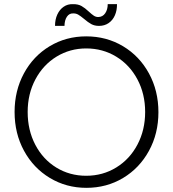

<svg xmlns="http://www.w3.org/2000/svg" viewBox="-20 -904 839 932"><path d="M50.8 -360.4Q50.8 -463.9 96.2 -547.9Q141.6 -631.8 221.2 -679.7Q300.8 -727.5 398.4 -727.5Q497.1 -727.5 577.1 -679.7Q657.2 -631.8 703.1 -547.6Q749 -463.4 749 -359.4Q749 -255.9 703.1 -171.9Q657.2 -87.9 577.4 -40Q497.6 7.8 399.4 7.8Q301.8 7.8 221.9 -40.3Q142.1 -88.4 96.4 -172.4Q50.8 -256.3 50.8 -360.4ZM684.6 -360.4Q684.6 -448.2 647 -518.8Q609.4 -589.4 543.9 -629.2Q478.5 -668.9 398.4 -668.9Q319.8 -668.9 254.6 -629.2Q189.5 -589.4 151.9 -518.8Q114.3 -448.2 114.3 -360.4Q114.3 -272 151.4 -201.2Q188.5 -130.4 253.4 -90.6Q318.4 -50.8 398.4 -50.8Q479 -50.8 544.4 -91.1Q609.9 -131.3 647.2 -202.1Q684.6 -272.9 684.6 -360.4ZM334 -883.8Q358.9 -884.3 375.7 -874.8Q392.6 -865.2 411.1 -847.7Q425.3 -834.5 435.3 -827.9Q445.3 -821.3 457 -821.3Q478.5 -821.8 490.7 -839.6Q502.9 -857.4 502.9 -883.8H547.9Q548.3 -854 537.8 -829.8Q527.3 -805.7 507.3 -792Q487.3 -778.3 460.9 -778.3Q439 -778.3 423.3 -786.9Q407.7 -795.4 387.7 -812.5Q370.6 -826.7 359.6 -833Q348.6 -839.4 335 -838.9Q316.4 -839.8 304.9 -823Q293.5 -806.2 293 -778.3H247.1Q247.1 -809.6 258.3 -833.7Q269.5 -857.9 289.1 -871.3Q308.6 -884.8 334 -883.8Z"/></svg>

Font: Reddit Sans Fudge Light
Style: Regular
Weight: 300
Designer: Stephen Hutchings
Foundry: Reddit
Version: Version 1.013